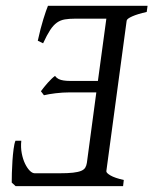

<svg xmlns="http://www.w3.org/2000/svg" viewBox="-20 -635 523 655"><path d="M119.6 -323.7Q124.5 -330.6 130.6 -338.1Q136.7 -345.7 143.1 -352.8Q149.4 -359.9 155.8 -366Q162.1 -372.1 167.5 -376Q173.3 -368.7 180.4 -365.2Q187.5 -361.8 197.3 -360.4Q207 -358.9 220.2 -358.9Q233.4 -358.9 252 -358.9H314L342.8 -571.3H235.8Q215.8 -571.3 201.2 -568.8Q186.5 -566.4 174.3 -557.9Q162.1 -549.3 151.1 -532.5Q140.1 -515.6 127 -487.3L108.9 -496.1Q118.2 -538.6 127.9 -569.8Q137.7 -601.1 143.6 -615.2H483.4L480.5 -594.2Q449.7 -587.4 431.4 -579.3Q413.1 -571.3 412.1 -564.5L342.8 -51.3Q341.8 -45.4 356.7 -36.6Q371.6 -27.8 402.3 -21L399.9 0H33.2L20 -12.2Q20 -24.4 20.5 -44.9Q21 -65.4 22.5 -86.7Q23.9 -107.9 26.4 -126.7Q28.8 -145.5 32.7 -154.8H52.7Q50.3 -132.3 54.2 -112.1Q58.1 -91.8 65.4 -76.7Q72.8 -61.5 81.5 -52.7Q90.3 -43.9 98.6 -43.9H183.1Q211.4 -43.9 229 -45.9Q246.6 -47.9 256.6 -52Q266.6 -56.2 270.8 -63Q274.9 -69.8 276.4 -79.6L308.6 -319.8H216.3Q206.1 -319.8 193.8 -319.1Q181.6 -318.4 169.9 -316.9Q158.2 -315.4 147.7 -313.7Q137.2 -312 129.9 -310.1L119.6 -323.7Z"/></svg>

Font: Gentium
Style: Italic
Weight: 400
Italic angle: -7°
Designer: J. Victor Gaultney
Version: Version 1.02; 2005; OFL release